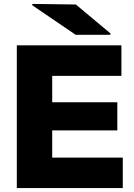

<svg xmlns="http://www.w3.org/2000/svg" viewBox="-20 -962 684 982"><path d="M601 -730V-574H247V-439H580V-295H247V-156H608V0H66V-730ZM145 -935V-942L368 -939L545 -791V-784H367Z"/></svg>

Font: Nacelle Heavy
Style: Regular
Weight: 800
Designer: Sora Sagano
Foundry: Sora Sagano
Version: Version 1.000;FEAKit 1.0